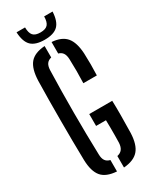

<svg xmlns="http://www.w3.org/2000/svg" viewBox="-241 -1011 868 1078"><g transform="rotate(-30 192.5 -472.5)"><path d="M174 6.5Q106 2 76.8 -33Q47.5 -68 45.5 -141.5Q44 -203.5 43.5 -268.2Q43 -333 43 -398.5Q43 -464 43.5 -528.8Q44 -593.5 45.5 -654.5Q48 -731.5 77.5 -766.8Q107 -802 174 -806.5V-732.5Q153.5 -727.5 143.8 -713.5Q134 -699.5 133 -673.5Q131 -606.5 130 -537.8Q129 -469 129 -400.2Q129 -331.5 130 -263Q131 -194.5 133 -127Q133.5 -101.5 143.2 -87Q153 -72.5 174 -67.5ZM219 7V-67.5Q240.5 -72 251.5 -86.5Q262.5 -101 264 -127Q264.5 -150 264.8 -175.2Q265 -200.5 264.8 -225.5Q264.5 -250.5 264 -273.5H200V-350.5H349Q350.5 -310.5 350.2 -258Q350 -205.5 348.5 -141.5Q345.5 -67.5 315.2 -32.8Q285 2 219 7ZM258 -517Q259.5 -554.5 259.5 -595.5Q259.5 -636.5 258 -673.5Q257 -698.5 247.5 -712.8Q238 -727 219 -732V-806.5Q282.5 -802 312 -767.2Q341.5 -732.5 345.5 -659Q347 -624.5 347 -588.2Q347 -552 345.5 -517ZM193 -836.5Q133.5 -836.5 106.2 -863.2Q79 -890 76 -952H131Q131.5 -915.5 145.5 -899.8Q159.5 -884 193 -884Q226.5 -884 240.5 -899.8Q254.5 -915.5 255 -952H309.5Q306.5 -890 279.5 -863.2Q252.5 -836.5 193 -836.5Z"/></g></svg>

Font: Big Shoulders Stencil Display Thin SemiBold
Style: Regular
Weight: 600
Version: Version 2.001